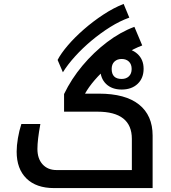

<svg xmlns="http://www.w3.org/2000/svg" viewBox="-20 -960 874 980"><path d="M256 0Q165 0 115 -49Q65 -98 65 -186Q65 -217 71.5 -255Q78 -293 89 -327H186Q171 -246 171 -200Q171 -150 197.5 -121Q224 -92 269 -92H653V-251Q653 -390 477 -390H307V-480Q344 -557 401 -625Q458 -693 526.5 -745Q595 -797 666 -823L706 -728Q663 -712 619.5 -684.5Q576 -657 535.5 -622.5Q495 -588 463.5 -551.5Q432 -515 414 -482H485Q620 -482 689.5 -426.5Q759 -371 759 -268V0ZM274 -654Q291 -687 326 -728Q361 -769 408 -810Q455 -851 507.5 -885.5Q560 -920 611 -940L640 -870Q592 -853 542.5 -822Q493 -791 447 -752.5Q401 -714 363 -672Q325 -630 301 -591ZM601 -503Q551 -503 521.5 -531.5Q492 -560 492 -608Q492 -656 522 -684.5Q552 -713 601 -713Q651 -713 682 -684.5Q713 -656 713 -609Q713 -561 682.5 -532Q652 -503 601 -503ZM601 -557Q624 -557 638 -570.5Q652 -584 652 -608Q652 -632 638 -645.5Q624 -659 601 -659Q578 -659 564 -645.5Q550 -632 550 -608Q550 -557 601 -557Z"/></svg>

Font: Noto Kufi Arabic Medium
Style: Regular
Weight: 500
Designer: Monotype Design Team, David Williams, Khaled Hosny
Foundry: Google LLC
Version: Version 2.109; ttfautohint (v1.8.4.7-5d5b)